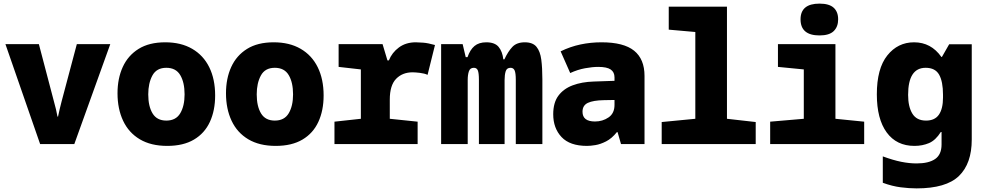

<svg xmlns="http://www.w3.org/2000/svg" viewBox="-20 -797 5440 1062"><path d="M202 0 10 -553H195L278 -237Q286 -208 289.5 -193Q293 -178 298 -152H301Q306 -178 310 -193Q314 -208 321 -237L405 -553H590L391 0Z M905 10Q815 10 753.5 -26.5Q692 -63 661 -129Q630 -195 630 -281Q630 -363 659 -426.5Q688 -490 746.5 -526.5Q805 -563 894 -563Q981 -563 1043 -527Q1105 -491 1137.5 -425Q1170 -359 1170 -269Q1170 -186 1141 -123Q1112 -60 1053 -25Q994 10 905 10ZM900 -130Q953 -130 977 -170.5Q1001 -211 1001 -275Q1001 -341 977 -381.5Q953 -422 900 -422Q846 -422 823 -379.5Q800 -337 800 -275Q800 -209 824 -169.5Q848 -130 900 -130Z M1505 10Q1415 10 1353.5 -26.5Q1292 -63 1261 -129Q1230 -195 1230 -281Q1230 -363 1259 -426.5Q1288 -490 1346.5 -526.5Q1405 -563 1494 -563Q1581 -563 1643 -527Q1705 -491 1737.5 -425Q1770 -359 1770 -269Q1770 -186 1741 -123Q1712 -60 1653 -25Q1594 10 1505 10ZM1500 -130Q1553 -130 1577 -170.5Q1601 -211 1601 -275Q1601 -341 1577 -381.5Q1553 -422 1500 -422Q1446 -422 1423 -379.5Q1400 -337 1400 -275Q1400 -209 1424 -169.5Q1448 -130 1500 -130Z M1830 0V-124L1976 -140V-413L1853 -427V-553H2096L2123 -463H2131Q2148 -506 2186.5 -534.5Q2225 -563 2280 -563Q2294 -563 2320.5 -561Q2347 -559 2386 -548L2345 -383Q2328 -391 2302.5 -394Q2277 -397 2262 -397Q2206 -397 2171 -361Q2136 -325 2136 -246V-140L2290 -124V0Z M2420 0V-553H2539L2556 -481H2566Q2580 -522 2604.5 -542.5Q2629 -563 2670 -563Q2717 -563 2738 -537.5Q2759 -512 2764 -469H2770Q2790 -512 2814 -537.5Q2838 -563 2883 -563Q2927 -563 2947.5 -538Q2968 -513 2974 -467Q2980 -421 2980 -358V0H2833V-355Q2833 -393 2826.5 -407.5Q2820 -422 2804 -422Q2783 -422 2777 -402.5Q2771 -383 2771 -354V0H2629V-355Q2629 -393 2623 -407.5Q2617 -422 2601 -422Q2580 -422 2573.5 -402.5Q2567 -383 2567 -355V0Z M3227 10Q3132 10 3086 -39Q3040 -88 3040 -165Q3040 -229 3068.5 -267.5Q3097 -306 3147.5 -325Q3198 -344 3264 -346L3379 -350V-369Q3379 -398 3358 -412.5Q3337 -427 3289 -427Q3257 -427 3216 -419.5Q3175 -412 3134 -393L3081 -513Q3134 -539 3190.5 -551Q3247 -563 3307 -563Q3430 -563 3487.5 -516.5Q3545 -470 3545 -377V0H3415L3396 -66H3392Q3364 -31 3332.5 -15Q3301 1 3273.5 5.5Q3246 10 3227 10ZM3271 -125Q3313 -125 3346 -147.5Q3379 -170 3379 -217V-244L3321 -243Q3261 -242 3231.5 -228Q3202 -214 3202 -179Q3202 -125 3271 -125Z M3640 0V-122L3826 -140V-620L3679 -633V-760H4001V-140L4160 -122V0Z M4513 -601Q4408 -601 4408 -690Q4408 -777 4513 -777Q4566 -777 4591 -754.5Q4616 -732 4616 -690Q4616 -649 4591.5 -625Q4567 -601 4513 -601ZM4240 0V-124L4426 -140V-413L4283 -427V-553H4601V-140L4760 -124V0Z M5050 245Q5009 245 4962 239Q4915 233 4863 214V68Q4920 89 4965 98Q5010 107 5050 107Q5117 107 5152.5 82.5Q5188 58 5188 2V-67H5184Q5155 -21 5118.5 -5.5Q5082 10 5038 10Q4939 10 4884.5 -64.5Q4830 -139 4830 -275Q4830 -418 4888 -490.5Q4946 -563 5036 -563Q5130 -563 5187 -482H5190L5230 -552H5355V-25Q5355 108 5284 176.5Q5213 245 5050 245ZM5102 -130Q5151 -130 5173.5 -163Q5196 -196 5196 -257V-273Q5196 -346 5174.5 -384Q5153 -422 5100 -422Q5003 -422 5003 -272Q5003 -207 5026.5 -168.5Q5050 -130 5102 -130Z"/></svg>

Font: Noto Sans Mono Black
Style: Regular
Weight: 900
Designer: Monotype Design Team
Foundry: Monotype Imaging Inc.
Version: Version 2.014